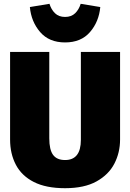

<svg xmlns="http://www.w3.org/2000/svg" viewBox="-20 -969 684 1009"><path d="M322 20Q222 20 158 -12.5Q94 -45 63.5 -103Q33 -161 33 -236V-696H239V-242Q239 -182 259 -155Q279 -128 322 -128Q405 -128 405 -234V-696H611V-236Q611 -167 581 -109Q551 -51 487 -15.5Q423 20 322 20ZM322 -746Q238 -746 191 -800.5Q144 -855 137 -932L240 -949Q249 -919 269 -899.5Q289 -880 322 -880Q355 -880 375 -899.5Q395 -919 404 -949L507 -932Q500 -855 453 -800.5Q406 -746 322 -746Z"/></svg>

Font: Trujillo Black
Style: Regular
Weight: 900
Designer: Fira Sans original fonts by bBox Type GmbH, Carrois Corporate GbR, & Edenspiekermann AG / Changes by Cristiano Sobral
Foundry: Fira Sans original fonts by bBox Type GmbH, Carrois Corporate GbR, & Edenspiekermann AG / Changes by Cristiano Sobral
Version: Version 4.301;July 28, 2020;FontCreator 13.0.0.2655 64-bit